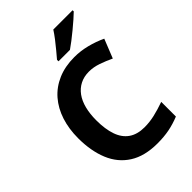

<svg xmlns="http://www.w3.org/2000/svg" viewBox="-269 -1115 1175 1175"><g transform="rotate(-45 318.5 -528.0)"><path d="M393 -664Q350 -664 316.5 -647Q283 -630 260 -598.5Q237 -567 225.5 -522Q214 -477 214 -421Q214 -345 232.5 -291.5Q251 -238 291 -210Q331 -182 393 -182Q437 -182 480.5 -192Q524 -202 575 -220V-93Q528 -74 482 -65Q436 -56 379 -56Q269 -56 197.5 -101.5Q126 -147 92 -229.5Q58 -312 58 -422Q58 -503 80 -570.5Q102 -638 144.5 -687Q187 -736 249.5 -763Q312 -790 393 -790Q446 -790 499.5 -776.5Q553 -763 602 -740L553 -617Q513 -636 472.5 -650Q432 -664 393 -664ZM588 -990Q574 -976 551 -956Q528 -936 501.5 -914Q475 -892 449.5 -872.5Q424 -853 405 -840H306V-853Q322 -872 343.5 -897.5Q365 -923 386 -950.5Q407 -978 421 -1000H588Z"/></g></svg>

Font: Noto Sans Malayalam UI
Style: Regular
Weight: 400
Designer: Jelle Bosma - Monotype Design Team
Foundry: Monotype Imaging Inc.
Version: Version 2.104